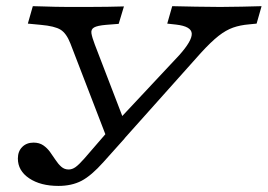

<svg xmlns="http://www.w3.org/2000/svg" viewBox="-20 -591 867 622"><path d="M339.5 -108.9 208.1 -450Q195.2 -483.1 176.2 -494.8Q157.3 -506.5 112.1 -510.5L70.2 -514.5L86.3 -571Q98.4 -571 117.7 -570.2Q137.1 -569.4 159.3 -569Q181.5 -568.5 200 -568.5H200.8H204Q231.5 -568.5 264.1 -568.5Q296.8 -568.5 327.8 -569Q358.9 -569.4 381.5 -570.2L364.5 -513.7L323.4 -510.5Q295.2 -508.1 284.7 -502Q274.2 -496 276.2 -483.1Q278.2 -470.2 287.1 -446.8L387.9 -184.7H347.6L560.5 -412.1Q602.4 -458.9 601.2 -482.3Q600 -505.6 550.8 -511.3L521.8 -514.5L537.9 -571Q574.2 -570.2 614.1 -569.4Q654 -568.5 693.5 -568.5Q728.2 -568.5 762.9 -569.4Q797.6 -570.2 827.4 -571L811.3 -514.5L787.1 -512.1Q758.1 -509.7 735.1 -501.6Q712.1 -493.5 687.9 -474.6Q663.7 -455.6 630.6 -419.4L353.2 -108.9ZM169.4 11.3Q111.3 11.3 74.6 -13.3Q37.9 -37.9 37.9 -77.4Q37.9 -100.8 52 -114.9Q66.1 -129 88.7 -129Q107.3 -129 120.2 -120.2Q133.1 -111.3 142.3 -98.4Q151.6 -85.5 160.1 -72.6Q168.5 -59.7 178.6 -50.8Q188.7 -41.9 202.4 -41.9Q213.7 -41.9 224.6 -49.6Q235.5 -57.3 253.2 -77.4L330.6 -166.9L383.9 -142.7L315.3 -66.1Q275.8 -21.8 244 -5.2Q212.1 11.3 169.4 11.3Z"/></svg>

Font: Playfair 5pt SemiExpanded Light
Style: Italic
Weight: 300
Width: 6
Italic angle: -15.6°
Designer: Claus Eggers Sørensen
Foundry: Claus Eggers Sørensen
Version: Version 2.203